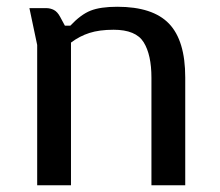

<svg xmlns="http://www.w3.org/2000/svg" viewBox="-20 -548 651 568"><path d="M158 -498 172 -472H188Q219 -505 248 -516.5Q277 -528 327 -528Q432 -528 480 -478Q528 -428 528 -319V0H428V-318Q428 -386 405 -423Q382 -460 316 -460Q274 -460 244.5 -450.5Q215 -441 190 -422V0H90V-415L67 -524H116Q129 -524 139.5 -518.5Q150 -513 158 -498Z"/></svg>

Font: Voces
Style: Regular
Weight: 400
Designer: Ana Paula Megda, Pablo Ugerman
Foundry: Ana Paula Megda, Pablo Ugerman
Version: Version 1.100